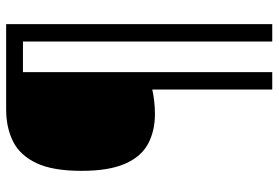

<svg xmlns="http://www.w3.org/2000/svg" viewBox="-164 -636 927 640"><g transform="rotate(-90 300.0 -316.5)"><path d="M321 -273Q305 -269 282.5 -266.5Q260 -264 240 -264Q183 -264 140 -287Q97 -310 73.5 -364Q50 -418 50 -509Q50 -605 76 -659.5Q102 -714 148 -737Q194 -760 255 -760H539V127H481V-704H379V127H321Z"/></g></svg>

Font: Noto Sans Mono
Style: Regular
Weight: 400
Designer: Monotype Design Team
Foundry: Monotype Imaging Inc.
Version: Version 2.014